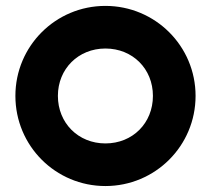

<svg xmlns="http://www.w3.org/2000/svg" viewBox="-20 -623 715 651"><path d="M337.4 7.8C506.3 7.8 643.1 -128.4 643.1 -297.9C643.1 -466.8 506.3 -603 337.4 -603C168.5 -603 32.2 -466.8 32.2 -297.9C32.2 -128.4 168.5 7.8 337.4 7.8ZM337.4 -136.7C245.6 -136.7 176.3 -205.6 176.3 -297.9C176.3 -389.6 245.6 -458.5 337.4 -458.5C429.7 -458.5 498.5 -389.6 498.5 -297.9C498.5 -205.6 429.7 -136.7 337.4 -136.7Z"/></svg>

Font: Now Black
Style: Regular
Weight: 400
Designer: Alfredo Marco Pradil
Foundry: Alfredo Marco Pradil
Version: Version 1.200;hotconv 1.0.109;makeotfexe 2.5.65596